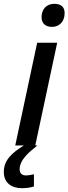

<svg xmlns="http://www.w3.org/2000/svg" viewBox="-55 -763 359 1007"><path d="M218 -622C256 -622 284 -650 284 -694C284 -727 264 -743 230 -743C187 -743 163 -713 163 -673C163 -638 186 -622 218 -622ZM25 0H70C9 38 -35 76 -35 139C-35 195 4 224 60 224C82 224 104 221 123 215V151C110 154 95 157 80 157C61 157 48 146 48 125C48 74 100 33 141 0H130L245 -539H140Z"/></svg>

Font: Noto Sans Medium
Style: Italic
Weight: 500
Italic angle: -12°
Designer: Monotype Design Team
Foundry: Monotype Imaging Inc.
Version: Version 2.013